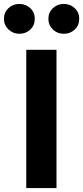

<svg xmlns="http://www.w3.org/2000/svg" viewBox="-69 -952 421 972"><path d="M0 0ZM64 0V-700H217V0ZM29 -781Q-3 -781 -26 -803Q-49 -825 -49 -857Q-49 -889 -26.5 -910.5Q-4 -932 29 -932Q61 -932 84 -911Q107 -890 107 -857Q107 -824 84.5 -802.5Q62 -781 29 -781ZM254 -781Q221 -781 198.5 -803Q176 -825 176 -857Q176 -889 198.5 -910.5Q221 -932 254 -932Q286 -932 309 -911Q332 -890 332 -857Q332 -824 309.5 -802.5Q287 -781 254 -781Z"/></svg>

Font: Rosa Sans
Style: Bold
Weight: 700
Designer: Pentagram / MCKL
Foundry: Pentagram / MCKL
Version: Version 1.005;September 16, 2019;FontCreator 11.5.0.2425 64-